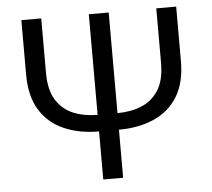

<svg xmlns="http://www.w3.org/2000/svg" viewBox="-51 -753 891 808"><g transform="rotate(-5 395.0 -349.0)"><path d="M353 0V-203Q269 -203 204.5 -231.5Q140 -260 104 -318.5Q68 -377 68 -468V-698H152V-468Q152 -395 179 -352.5Q206 -310 251.5 -291.5Q297 -273 353 -273V-698H437V-273Q493 -273 538.5 -291.5Q584 -310 611 -352.5Q638 -395 638 -468V-698H722V-468Q722 -377 686 -318.5Q650 -260 585.5 -231.5Q521 -203 437 -203V0Z"/></g></svg>

Font: IBM Plex Sans
Style: Regular
Weight: 400
Designer: Mike Abbink, Paul van der Laan, Pieter van Rosmalen
Foundry: Bold Monday
Version: Version 3.201